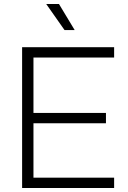

<svg xmlns="http://www.w3.org/2000/svg" viewBox="-20 -944 645 964"><path d="M91 0V-707H553V-655H148V-377H512V-325H148V-52H553V0ZM304 -793 212 -924H276L355 -793Z"/></svg>

Font: Onest ExtraLight
Style: Regular
Weight: 250
Designer: Dmitri Voloshin, Andrey Kudryavtsev
Foundry: Dmitri Voloshin, Andrey Kudryavtsev
Version: Version 1.000;gftools[0.9.33]